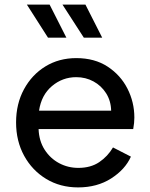

<svg xmlns="http://www.w3.org/2000/svg" viewBox="-20 -804 654 836"><path d="M320 12Q403 12 464 -27Q525 -66 550 -122L472 -162Q449 -123 412 -98Q375 -73 321 -73Q276 -73 237.5 -93.5Q199 -114 174.5 -152Q150 -190 148 -242H560Q565 -269 565 -292Q565 -359 535 -418Q505 -477 448.5 -514Q392 -551 312 -551Q237 -551 178 -515Q119 -479 84.5 -415.5Q50 -352 50 -271Q50 -190 85 -126Q120 -62 181 -25Q242 12 320 12ZM312 -468Q353 -468 387 -449.5Q421 -431 442 -398Q463 -365 464 -322H150Q160 -390 206 -429Q252 -468 312 -468ZM345 -640H425L352 -784H252ZM189 -640H269L196 -784H97Z"/></svg>

Font: Plus Jakarta Sans Medium
Style: Regular
Weight: 500
Designer: Gumpita Rahayu
Foundry: Tokotype
Version: Version 2.004; ttfautohint (v1.8.3)